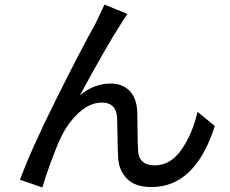

<svg xmlns="http://www.w3.org/2000/svg" viewBox="-20 -787 1017 848"><path d="M543 -725.6Q525.4 -701.2 511.7 -677.7Q456.1 -592.8 333 -366.2Q395.5 -418 468.8 -418Q520.5 -418 551.8 -386.2Q583 -354.5 585.9 -296.9Q586.9 -279.3 587.4 -213.4Q587.9 -147.5 589.8 -121.1Q593.8 -56.6 664.1 -56.6Q733.4 -56.6 781.7 -126.5Q830.1 -196.3 852.5 -293L928.7 -230.5Q842.8 39.1 649.4 39.1Q576.2 39.1 540.5 2Q504.9 -35.2 502 -87.9Q500 -117.2 499 -182.1Q498 -247.1 497.1 -269.5Q492.2 -334 429.7 -334Q377 -334 328.1 -289.1Q279.3 -244.1 249 -179.7Q229.5 -139.6 204.1 -69.8Q178.7 0 167 41L68.4 6.8Q115.2 -122.1 227.1 -346.7Q338.9 -571.3 402.3 -683.6Q437.5 -757.8 441.4 -766.6Z"/></svg>

Font: Min Sans Medium
Style: Regular
Weight: 500
Designer: Jinseong-Kim, NotoSansCJK, Nunito
Foundry: Jinseong-Kim
Version: Version 1.400;Glyphs 3.1.2 (3151)